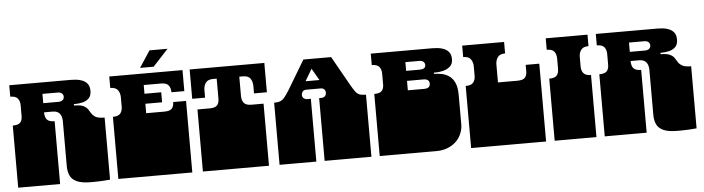

<svg xmlns="http://www.w3.org/2000/svg" viewBox="-51 -1102 4901 1337"><g transform="rotate(-5 2399.5 -433.5)"><path d="M539 6Q473 6 438.5 -10Q404 -26 391.5 -54.5Q379 -83 379 -119V-135Q379 -152 379 -156.5Q379 -161 379 -163Q379 -165 379 -171V-172Q379 -179 379 -180.5Q379 -182 379 -187.5Q379 -193 379 -209V-260Q379 -277 379 -281.5Q379 -286 379 -288Q379 -290 379 -296V-297Q379 -304 379 -305.5Q379 -307 379 -312.5Q379 -318 379 -334V-434Q379 -467 363.5 -487Q348 -507 314 -507H254Q254 -472 269 -455.5Q284 -439 322 -439V0H29V-135Q29 -152 29 -156.5Q29 -161 29 -163Q29 -165 29 -171V-172Q29 -179 29 -180.5Q29 -182 29 -187.5Q29 -193 29 -209V-260Q29 -277 29 -281.5Q29 -286 29 -288Q29 -290 29 -296V-297Q29 -304 29 -305.5Q29 -307 29 -312.5Q29 -318 29 -334V-434Q67 -434 81.5 -449.5Q96 -465 96 -495V-569Q96 -599 81.5 -617.5Q67 -636 29 -636V-716H460Q475 -716 496.5 -714Q518 -712 539.5 -703.5Q561 -695 575 -677.5Q589 -660 589 -628Q589 -594 571.5 -576.5Q554 -559 527.5 -552.5Q501 -546 474 -546H466V-536Q511 -536 532 -525.5Q553 -515 562.5 -500Q572 -485 581.5 -470Q591 -455 610 -444.5Q629 -434 671 -434V0Q656 2 618.5 4Q581 6 539 6ZM254 -571H359Q378 -571 389 -579.5Q400 -588 400 -604Q400 -618 390 -627Q380 -636 359 -636H254Z M729 0V-135Q729 -152 729 -156.5Q729 -161 729 -163Q729 -165 729 -171V-172Q729 -179 729 -180.5Q729 -182 729 -187.5Q729 -193 729 -209V-260Q729 -277 729 -281.5Q729 -286 729 -288Q729 -290 729 -296V-297Q729 -304 729 -306Q729 -308 729 -313Q729 -318 729 -334V-434Q767 -434 781.5 -452Q796 -470 796 -500V-564Q796 -594 781 -615Q766 -636 728 -636V-716H1240V-569H1150Q1150 -599 1135.5 -617.5Q1121 -636 1083 -636H962V-575H1079V-505H962V-439H1089Q1127 -439 1141.5 -454.5Q1156 -470 1156 -500H1246V-334Q1246 -318 1246 -312.5Q1246 -307 1246 -305.5Q1246 -304 1246 -297V-296Q1246 -290 1246 -288Q1246 -286 1246 -281.5Q1246 -277 1246 -260V-209Q1246 -193 1246 -187.5Q1246 -182 1246 -180.5Q1246 -179 1246 -172V-171Q1246 -165 1246 -163Q1246 -161 1246 -156.5Q1246 -152 1246 -135V0ZM947 -757 1023 -873H1149L1042 -757Z M1320 0V-135Q1320 -152 1320 -156.5Q1320 -161 1320 -163Q1320 -165 1320 -171V-172Q1320 -179 1320 -180.5Q1320 -182 1320 -187.5Q1320 -193 1320 -209V-260Q1320 -277 1320 -281.5Q1320 -286 1320 -288Q1320 -290 1320 -296V-297Q1320 -304 1320 -305.5Q1320 -307 1320 -312.5Q1320 -318 1320 -334V-434H1405Q1443 -434 1457.5 -449.5Q1472 -465 1472 -495V-636H1447Q1410 -636 1395 -615Q1380 -594 1380 -564V-511H1290V-716H1812V-511H1722V-563Q1722 -593 1707.5 -614.5Q1693 -636 1655 -636H1630V-500Q1630 -470 1645 -452Q1660 -434 1697 -434H1782V-334Q1782 -318 1782 -312.5Q1782 -307 1782 -305.5Q1782 -304 1782 -297V-296Q1782 -290 1782 -288Q1782 -286 1782 -281.5Q1782 -277 1782 -260V-209Q1782 -193 1782 -187.5Q1782 -182 1782 -180.5Q1782 -179 1782 -172V-171Q1782 -165 1782 -163Q1782 -161 1782 -156.5Q1782 -152 1782 -135V0Z M1856 0V-135Q1856 -152 1856 -156.5Q1856 -161 1856 -163Q1856 -165 1856 -171V-172Q1856 -179 1856 -180.5Q1856 -182 1856 -187.5Q1856 -193 1856 -209V-260Q1856 -277 1856 -281.5Q1856 -286 1856 -288Q1856 -290 1856 -296V-297Q1856 -304 1856 -305.5Q1856 -307 1856 -312.5Q1856 -318 1856 -334V-434Q1880 -434 1896.5 -439.5Q1913 -445 1928 -462.5Q1943 -480 1964 -514L2085 -716H2279L2391 -517Q2410 -484 2422.5 -466Q2435 -448 2451.5 -441Q2468 -434 2498 -434V0H2171V-135Q2171 -152 2171 -156.5Q2171 -161 2171 -163Q2171 -165 2171 -171V-172Q2171 -179 2171 -180.5Q2171 -182 2171 -187.5Q2171 -193 2171 -209V-260Q2171 -277 2171 -281.5Q2171 -286 2171 -288Q2171 -290 2171 -296V-297Q2171 -304 2171 -305.5Q2171 -307 2171 -312.5Q2171 -318 2171 -334V-439H2187Q2203 -439 2212 -448.5Q2221 -458 2221 -473Q2221 -487 2212 -496Q2203 -505 2187 -505H2087Q2069 -505 2061 -494.5Q2053 -484 2053 -472Q2053 -456 2063.5 -447.5Q2074 -439 2087 -439H2113V0ZM2087 -564H2184L2136 -647Z M2556 0V-135Q2556 -152 2556 -156.5Q2556 -161 2556 -163Q2556 -165 2556 -171V-172Q2556 -179 2556 -180.5Q2556 -182 2556 -187.5Q2556 -193 2556 -209V-260Q2556 -277 2556 -281.5Q2556 -286 2556 -288Q2556 -290 2556 -296V-297Q2556 -304 2556 -305.5Q2556 -307 2556 -312.5Q2556 -318 2556 -334V-434Q2594 -434 2608.5 -449.5Q2623 -465 2623 -495V-569Q2623 -599 2608.5 -617.5Q2594 -636 2556 -636V-716H2987Q3002 -716 3023.5 -714Q3045 -712 3066.5 -703.5Q3088 -695 3102 -677.5Q3116 -660 3116 -628Q3116 -594 3095 -576.5Q3074 -559 3047 -552.5Q3020 -546 3001 -546H2983V-537Q3009 -537 3036.5 -531.5Q3064 -526 3088 -509.5Q3112 -493 3126.5 -461Q3141 -429 3141 -375V-334Q3141 -318 3141 -312.5Q3141 -307 3141 -305.5Q3141 -304 3141 -297V-296Q3141 -290 3141 -288Q3141 -286 3141 -281.5Q3141 -277 3141 -260V-209Q3141 -193 3141 -187.5Q3141 -182 3141 -180.5Q3141 -179 3141 -172V-171Q3141 -165 3140.5 -158Q3140 -151 3139 -145.5Q3138 -140 3137 -135Q3123 -73 3072.5 -36.5Q3022 0 2952 0ZM2791 -439H2905Q2947 -439 2947 -472Q2947 -505 2906 -505H2791ZM2791 -575H2885Q2927 -575 2927 -604Q2927 -618 2917 -627Q2907 -636 2886 -636H2791Z M3195 0V-135Q3195 -152 3195 -156.5Q3195 -161 3195 -163Q3195 -165 3195 -171V-172Q3195 -179 3195 -180.5Q3195 -182 3195 -187.5Q3195 -193 3195 -209V-260Q3195 -277 3195 -281.5Q3195 -286 3195 -288Q3195 -290 3195 -296V-297Q3195 -304 3195 -305.5Q3195 -307 3195 -312.5Q3195 -318 3195 -334V-434Q3233 -434 3248 -452Q3263 -470 3263 -500V-564Q3263 -594 3248 -615Q3233 -636 3195 -636V-716H3488V-636Q3451 -636 3436 -615Q3421 -594 3421 -564V-439H3557Q3595 -439 3609.5 -454.5Q3624 -470 3624 -500V-544H3719V-334Q3719 -318 3719 -312.5Q3719 -307 3719 -305.5Q3719 -304 3719 -297V-296Q3719 -290 3719 -288Q3719 -286 3719 -281.5Q3719 -277 3719 -260V-209Q3719 -193 3719 -187.5Q3719 -182 3719 -180.5Q3719 -179 3719 -172V-171Q3719 -165 3719 -163Q3719 -161 3719 -156.5Q3719 -152 3719 -135V0Z M3779 0V-135Q3779 -152 3779 -156.5Q3779 -161 3779 -163Q3779 -165 3779 -171V-172Q3779 -179 3779 -180.5Q3779 -182 3779 -187.5Q3779 -193 3779 -209V-260Q3779 -277 3779 -281.5Q3779 -286 3779 -288Q3779 -290 3779 -296V-297Q3779 -304 3779 -305.5Q3779 -307 3779 -312.5Q3779 -318 3779 -334V-434Q3817 -434 3831.5 -450Q3846 -466 3846 -498V-567Q3846 -599 3831.5 -617.5Q3817 -636 3779 -636V-716H4071V-636Q4034 -636 4019 -615.5Q4004 -595 4004 -567V-498Q4004 -470 4019 -452Q4034 -434 4071 -434V0Z M4639 6Q4573 6 4538.5 -10Q4504 -26 4491.5 -54.5Q4479 -83 4479 -119V-135Q4479 -152 4479 -156.5Q4479 -161 4479 -163Q4479 -165 4479 -171V-172Q4479 -179 4479 -180.5Q4479 -182 4479 -187.5Q4479 -193 4479 -209V-260Q4479 -277 4479 -281.5Q4479 -286 4479 -288Q4479 -290 4479 -296V-297Q4479 -304 4479 -305.5Q4479 -307 4479 -312.5Q4479 -318 4479 -334V-434Q4479 -467 4463.5 -487Q4448 -507 4414 -507H4354Q4354 -472 4369 -455.5Q4384 -439 4422 -439V0H4129V-135Q4129 -152 4129 -156.5Q4129 -161 4129 -163Q4129 -165 4129 -171V-172Q4129 -179 4129 -180.5Q4129 -182 4129 -187.5Q4129 -193 4129 -209V-260Q4129 -277 4129 -281.5Q4129 -286 4129 -288Q4129 -290 4129 -296V-297Q4129 -304 4129 -305.5Q4129 -307 4129 -312.5Q4129 -318 4129 -334V-434Q4167 -434 4181.5 -449.5Q4196 -465 4196 -495V-569Q4196 -599 4181.5 -617.5Q4167 -636 4129 -636V-716H4560Q4575 -716 4596.5 -714Q4618 -712 4639.5 -703.5Q4661 -695 4675 -677.5Q4689 -660 4689 -628Q4689 -594 4671.5 -576.5Q4654 -559 4627.5 -552.5Q4601 -546 4574 -546H4566V-536Q4611 -536 4632 -525.5Q4653 -515 4662.5 -500Q4672 -485 4681.5 -470Q4691 -455 4710 -444.5Q4729 -434 4771 -434V0Q4756 2 4718.5 4Q4681 6 4639 6ZM4354 -571H4459Q4478 -571 4489 -579.5Q4500 -588 4500 -604Q4500 -618 4490 -627Q4480 -636 4459 -636H4354Z"/></g></svg>

Font: Danfo
Style: Regular
Weight: 400
Designer: Seyi Olusanya, David Udoh, Eyiyemi Adegbite, Mirko Velimirović
Version: Version 1.000